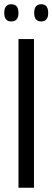

<svg xmlns="http://www.w3.org/2000/svg" viewBox="-42 -884 247 904"><path d="M45 0V-700H118V0ZM152 -783Q119 -783 119 -823Q119 -864 152 -864Q185 -864 185 -823Q185 -783 152 -783ZM11 -783Q-22 -783 -22 -823Q-22 -864 11 -864Q45 -864 45 -823Q45 -783 11 -783Z"/></svg>

Font: Georama Condensed
Style: Regular
Weight: 400
Width: 3
Designer: Jean-Baptiste Levee
Foundry: Production Type
Version: Version 1.000